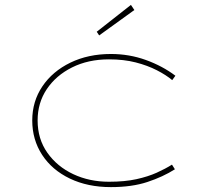

<svg xmlns="http://www.w3.org/2000/svg" viewBox="-20 -756 842 786"><path d="M434 10Q339 10 266 -25Q193 -60 152.5 -122Q112 -184 112 -263Q112 -341 153.5 -402.5Q195 -464 268 -499.5Q341 -535 434 -535Q509 -535 577 -510.5Q645 -486 698 -446L685 -428Q660 -449 622 -468.5Q584 -488 535.5 -500.5Q487 -513 426 -513Q341 -513 275 -480Q209 -447 171.5 -391Q134 -335 134 -263Q134 -187 174 -130.5Q214 -74 280 -43Q346 -12 426 -12Q491 -12 538.5 -22.5Q586 -33 621.5 -49Q657 -65 684 -82L696 -63Q647 -32 583.5 -11Q520 10 434 10ZM386 -611 376 -626 516 -736 530 -715Z"/></svg>

Font: Lexend Tera Thin
Style: Regular
Weight: 250
Version: Version 1.007